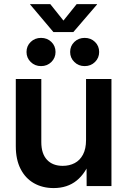

<svg xmlns="http://www.w3.org/2000/svg" viewBox="-20 -908 622 937"><path d="M241.7 9.8Q187.5 9.8 145.8 -13.9Q104 -37.6 80.6 -83.3Q57.1 -128.9 57.1 -194.8V-522.5H181.6V-214.4Q181.6 -158.2 209.2 -128.4Q236.8 -98.6 286.1 -98.6Q318.8 -98.6 344.5 -112.1Q370.1 -125.5 385 -153.6Q399.9 -181.6 399.9 -224.6V-522.5H523.9V0H402.8L402.3 -131.8H423.3Q398.9 -63 353.8 -26.6Q308.6 9.8 241.7 9.8ZM393.1 -585.4Q363.3 -585.4 342.8 -605.5Q322.3 -625.5 322.3 -654.3Q322.3 -683.6 342.8 -703.4Q363.3 -723.1 393.1 -723.1Q423.3 -723.1 443.6 -703.4Q463.9 -683.6 463.9 -654.3Q463.9 -625.5 443.6 -605.5Q423.3 -585.4 393.1 -585.4ZM180.2 -585.4Q150.4 -585.4 129.9 -605.5Q109.4 -625.5 109.4 -654.3Q109.4 -683.6 129.9 -703.4Q150.4 -723.1 180.2 -723.1Q210.4 -723.1 230.7 -703.4Q251 -683.6 251 -654.3Q251 -625.5 230.7 -605.5Q210.4 -585.4 180.2 -585.4ZM225.6 -887.7 289.6 -807.6 354 -887.7H453.6V-886.2L337.9 -751.5H240.7L127 -886.2V-887.7Z"/></svg>

Font: Inter 28pt SemiBold
Style: Regular
Weight: 600
Designer: Rasmus Andersson
Foundry: rsms
Version: Version 4.001;git-66647c0bb